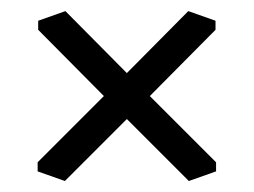

<svg xmlns="http://www.w3.org/2000/svg" viewBox="-20 -450 464 351"><path d="M325.2 -119.1 211.9 -232.4 98.6 -119.1 48.8 -136.7V-153.3L169.9 -274.4L49.8 -395.5V-412.1L99.6 -429.7L211.9 -316.4L324.2 -429.7L374 -412.1V-395.5L253.9 -274.4L375 -153.3V-136.7Z"/></svg>

Font: Almanac
Style: Regular
Weight: 400
Designer: Eden's Almanac
Version: Version 3.501;March 28, 2021;FontCreator 13.0.0.2683 64-bit